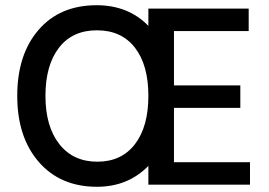

<svg xmlns="http://www.w3.org/2000/svg" viewBox="-20 -707 1028 735"><path d="M646 -86H937V0H548V-72Q470 8 351 8Q211 8 128.5 -87Q46 -182 46 -340Q46 -498 127.5 -592.5Q209 -687 350 -687Q471 -687 548 -608V-674H932V-588H646V-380H900V-294H646ZM154 -340Q154 -223 207 -155.5Q260 -88 352.5 -88Q445 -88 496.5 -155Q548 -222 548 -340Q548 -458 496.5 -524.5Q445 -591 351 -591Q257 -591 205.5 -524Q154 -457 154 -340Z"/></svg>

Font: Hind Medium
Style: Regular
Weight: 500
Designer: Manushi Parikh, Satya Rajpurohit
Foundry: Indian Type Foundry
Version: Version 1.201;PS 1.0;hotconv 1.0.78;makeotf.lib2.5.61930; tt